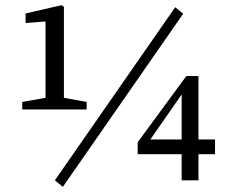

<svg xmlns="http://www.w3.org/2000/svg" viewBox="-20 -697 890 742"><path d="M66 -274V-303L156 -319V-614L79 -608V-645L218 -677L227 -671V-319L315 -303V-274ZM223 25 192 0 657 -669 688 -644ZM682 0V-101H512V-147L700 -403H747V-158H811V-101H747V0ZM561 -158H682V-332Z"/></svg>

Font: Source Serif 4
Style: Regular
Weight: 400
Designer: Frank Grießhammer
Foundry: Adobe
Version: Version 4.005;hotconv 1.1.0;makeotfexe 2.6.0